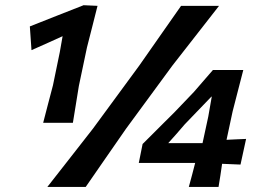

<svg xmlns="http://www.w3.org/2000/svg" viewBox="-20 -736 1022 756"><path d="M150 -252.5Q159.5 -289 168.2 -322.8Q177 -356.5 188.5 -400L215.5 -531Q221 -561 226.5 -593.5Q198.5 -580.5 168 -567Q137.5 -553.5 104 -538.5L97.5 -632Q151 -653 203.2 -673.8Q255.5 -694.5 308 -715L308.5 -715.5H309L364 -713Q354 -673 343.5 -631.8Q333 -590.5 322.5 -549.5L290.5 -397.5Q284 -355.5 278.2 -321.5Q272.5 -287.5 267 -252.5ZM166.5 0Q210 -55.5 252 -109.2Q294 -163 346 -229.5L528.5 -478Q578 -548.5 615.8 -602.8Q653.5 -657 693 -713H842.5Q798 -656 756 -602.2Q714 -548.5 659 -478L476.5 -229.5Q428.5 -160.5 392.2 -108Q356 -55.5 317.5 0ZM723.5 0Q730.5 -25 736.2 -47Q742 -69 748.5 -94.5H526.5L541.5 -169Q556.5 -183.5 578.2 -205.5Q600 -227.5 623.5 -250.8Q647 -274 666.5 -293.5L743.5 -374Q762 -395.5 781.2 -417.5Q800.5 -439.5 818.5 -460.5H938Q927 -418 916.5 -377.2Q906 -336.5 896 -297.5L872 -185.5Q893 -186.5 913 -187.5Q933 -188.5 949 -189L927 -88Q896 -89 854.5 -91Q851 -66.5 847.8 -45.2Q844.5 -24 840.5 0ZM707.5 -246.5Q690.5 -226.5 674.2 -208Q658 -189.5 642.5 -172.5H777.5L800 -276.5Q807 -315.5 814 -356.5L810 -353Z"/></svg>

Font: Commissioner Loud SemiBold
Style: Italic
Weight: 600
Italic angle: -12°
Designer: Kostas Bartsokas
Foundry: Kostas Bartsokas
Version: Version 1.000; ttfautohint (v1.8.3)